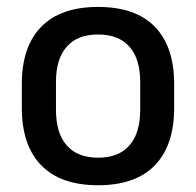

<svg xmlns="http://www.w3.org/2000/svg" viewBox="-20 -522 566 554"><path d="M263 12.5Q155 12.5 99 -45Q43 -102.5 43 -210.5V-280Q43 -387.5 99 -444.8Q155 -502 263 -502Q371 -502 426.8 -444.8Q482.5 -387.5 482.5 -280V-210.5Q482.5 -102.5 426.8 -45Q371 12.5 263 12.5ZM263 -67Q322.5 -67 353.5 -102.5Q384.5 -138 384.5 -204.5V-286Q384.5 -352 353.5 -387.2Q322.5 -422.5 263 -422.5Q203.5 -422.5 172.5 -387.2Q141.5 -352 141.5 -286V-204.5Q141.5 -138 172.5 -102.5Q203.5 -67 263 -67Z"/></svg>

Font: Anek Odia Medium
Style: Regular
Weight: 500
Designer: Yesha Goshar & Mahesh Sahu (Odia), Yesha Goshar (Latin)
Foundry: Ek Type
Version: Version 1.003